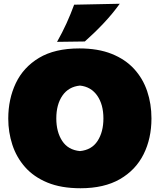

<svg xmlns="http://www.w3.org/2000/svg" viewBox="-20 -987 851 1023"><path d="M409 16Q306 16 232.8 -14.2Q159.5 -44.5 113.5 -96.8Q67.5 -149 45.8 -215.8Q24 -282.5 24 -355Q24 -459 64.2 -543.8Q104.5 -628.5 188.2 -678.8Q272 -729 403 -729Q502.5 -729 575 -700Q647.5 -671 694.5 -619.8Q741.5 -568.5 764.2 -501Q787 -433.5 787 -356Q787 -249 745 -165Q703 -81 619 -32.5Q535 16 409 16ZM406 -182Q468.5 -188 499.8 -236Q531 -284 531 -356Q531 -430.5 497.8 -477.8Q464.5 -525 406 -531Q345.5 -525 312.8 -477.8Q280 -430.5 280 -356Q280 -284 311.5 -236Q343 -188 406 -182ZM284 -764Q312 -813.5 334.5 -863Q357 -912.5 375 -962L618 -967Q580.5 -914.5 533 -864Q485.5 -813.5 432 -766Z"/></svg>

Font: Commissioner Flair Black
Style: Regular
Weight: 900
Designer: Kostas Bartsokas
Foundry: Kostas Bartsokas
Version: Version 1.000; ttfautohint (v1.8.3)